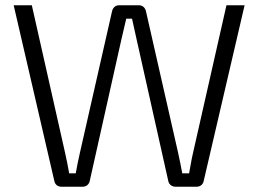

<svg xmlns="http://www.w3.org/2000/svg" viewBox="-20 -710 981 730"><path d="M910 -690H841L714 -129C708 -104 704 -77 699 -51H673C668 -77 663 -104 657 -130L535 -667C532 -681 522 -690 508 -690H433C419 -690 409 -681 406 -667L284 -130C278 -104 273 -79 268 -51H243C238 -79 233 -105 227 -131L101 -690H32L187 -20C190 -8 200 0 214 0H294C307 0 318 -8 321 -21L442 -562C448 -587 454 -613 460 -639H482L499 -562L620 -21C623 -8 634 0 648 0H727C741 0 751 -8 754 -20Z"/></svg>

Font: SnT
Style: Regular
Weight: 300
Designer: Natanael Gama
Version: Version 1.001;PS 001.001;hotconv 1.0.70;makeotf.lib2.5.58329